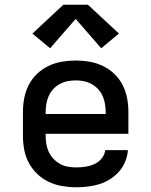

<svg xmlns="http://www.w3.org/2000/svg" viewBox="-20 -784 640 812"><path d="M303 8Q273 8 243.5 3Q214 -2 187 -14.5Q160 -27 138 -48Q116 -69 102 -95Q88 -121 82.5 -150.5Q77 -180 77 -210V-310Q77 -340 82.5 -369Q88 -398 101.5 -424.5Q115 -451 136.5 -471.5Q158 -492 185 -505Q212 -518 241 -523Q270 -528 300 -528Q330 -528 359 -523Q388 -518 415 -505Q442 -492 463.5 -471.5Q485 -451 498.5 -424.5Q512 -398 517.5 -369Q523 -340 523 -310V-218H173V-210Q173 -192 176 -174.5Q179 -157 186.5 -141Q194 -125 206.5 -112Q219 -99 234.5 -90.5Q250 -82 267.5 -79Q285 -76 303 -76Q322 -76 341.5 -79Q361 -82 379 -90Q397 -98 410 -114Q423 -130 425 -149H521Q519 -124 509.5 -100.5Q500 -77 483.5 -58.5Q467 -40 446 -26.5Q425 -13 401 -5.5Q377 2 352 5Q327 8 303 8ZM427 -302V-310Q427 -328 424 -345Q421 -362 414 -378Q407 -394 395 -407Q383 -420 367.5 -428.5Q352 -437 335 -440.5Q318 -444 300 -444Q282 -444 265 -440.5Q248 -437 232.5 -428.5Q217 -420 205 -407Q193 -394 186 -378Q179 -362 176 -345Q173 -328 173 -310V-302ZM192 -580 117 -642 248 -764H352L483 -642L408 -580L300 -704Z"/></svg>

Font: Iosevka Custom Medium Extended
Style: Regular
Weight: 500
Width: 7
Monospace: yes
Designer: Belleve Invis
Foundry: Belleve Invis
Version: Version 11.2.4; ttfautohint (v1.8.4)